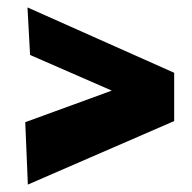

<svg xmlns="http://www.w3.org/2000/svg" viewBox="-20 -540 517 517"><path d="M55 -43 48 -211 281 -296 61 -392 54 -520 449 -344V-214Z"/></svg>

Font: Francois One
Style: Regular
Weight: 400
Designer: Vernon Adams
Foundry: Vernon Adams
Version: Version 2.000